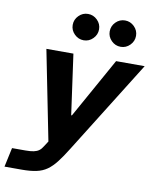

<svg xmlns="http://www.w3.org/2000/svg" viewBox="-104 -790 833 1025"><g transform="rotate(10 313.0 -278.0)"><path d="M-8.5 162 14 57.7H87.1Q114.2 57.7 131.3 54.1Q148.4 50.5 159.8 42.1Q171.2 33.7 179.7 19.2L199.1 -10.7L102.6 -496H249.1L294.5 -169.9H298.5L480.4 -496H635.4L321.1 7.2Q293 52.8 269.5 83Q246 113.3 221.3 130.7Q196.6 148.1 164.2 155Q131.7 162 85.4 162ZM490.7 -575.5Q461.6 -575.5 440.4 -596.6Q419.2 -617.6 419.2 -646.7Q419.2 -675.9 440.2 -697.1Q461.2 -718.3 490.4 -718.3Q519.5 -718.3 540.7 -697.2Q561.9 -676.2 561.9 -647.1Q561.9 -618 540.9 -596.8Q519.8 -575.5 490.7 -575.5ZM290.3 -575.5Q261.2 -575.5 240 -596.6Q218.7 -617.6 218.7 -646.7Q218.7 -675.9 239.8 -697.1Q260.8 -718.3 289.9 -718.3Q319.1 -718.3 340.3 -697.2Q361.5 -676.2 361.5 -647.1Q361.5 -618 340.4 -596.8Q319.4 -575.5 290.3 -575.5Z"/></g></svg>

Font: Atkinson Hyperlegible Mono ExtraLight
Style: Italic
Weight: 200
Italic angle: -12°
Monospace: yes
Designer: Elliott Scott, Megan Eiswerth, Linus Boman, Theodore Petrosky, Letters from Sweden
Foundry: Applied Design Works, Letters from Sweden
Version: Version 2.001